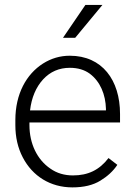

<svg xmlns="http://www.w3.org/2000/svg" viewBox="-20 -770 557 799"><path d="M281.2 9.8C328.6 9.8 367.2 0.5 397.5 -18.1C427.2 -36.1 451.2 -58.1 468.3 -84L431.6 -112.3C393.1 -62 345.7 -40 283.7 -40C248 -40 216.3 -49.3 189.5 -68.4C134.8 -105.5 102.5 -171.9 102.5 -249.5V-260.3H479.5V-295.9C479.5 -436.5 405.3 -538.1 270.5 -538.1C230.5 -538.1 193.4 -527.3 158.7 -505.4C89.8 -461.4 43.9 -379.4 43.9 -270.5V-249.5C43.9 -199.2 54.2 -154.3 74.7 -115.2C115.2 -37.1 189.5 9.8 281.2 9.8ZM270.5 -487.8C303.7 -487.8 331.5 -479.5 353.5 -463.4C397.5 -430.7 419.4 -376 420.9 -316.9V-310.5H105C111.3 -363.8 129.4 -406.7 159.2 -439.5C189 -471.7 226.1 -487.8 270.5 -487.8ZM293 -612.8 406.2 -749.5H335.4L242.2 -612.8Z"/></svg>

Font: Vazirmatn ExtraLight
Style: Regular
Weight: 200
Designer: Saber Rastikerdar
Foundry: Saber Rastikerdar
Version: Version 33.003